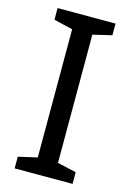

<svg xmlns="http://www.w3.org/2000/svg" viewBox="-111 -770 561 826"><g transform="rotate(15 169.5 -357.0)"><path d="M298 0H40V-52L124 -71V-642L40 -662V-714H298V-662L214 -642V-71L298 -52Z"/></g></svg>

Font: Noto Sans
Style: Regular
Weight: 400
Designer: Monotype Design Team
Foundry: Monotype Imaging Inc.
Version: Version 2.007